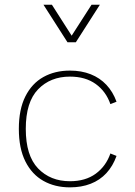

<svg xmlns="http://www.w3.org/2000/svg" viewBox="-20 -786 569 811"><path d="M275.4 -487.8Q211.9 -487.8 163.3 -460.7Q114.7 -433.6 87.2 -378.9Q59.6 -324.2 59.6 -241.7Q59.6 -159.2 87.2 -104.2Q114.7 -49.3 163.3 -22Q211.9 5.4 275.4 5.4Q324.2 5.4 363 -9.8Q401.9 -24.9 429.4 -54.7Q457 -84.5 472.2 -127.4L446.3 -137.7Q427.7 -84 384.3 -52.2Q340.8 -20.5 275.4 -20.5Q192.9 -20.5 140.9 -74.5Q88.9 -128.4 88.9 -241.7Q88.9 -355 140.9 -408.7Q192.9 -462.4 275.4 -462.4Q340.8 -462.4 384.3 -431.2Q427.7 -399.9 446.3 -346.2L472.2 -356.4Q457 -398.4 429.4 -427.7Q401.9 -457 363 -472.4Q324.2 -487.8 275.4 -487.8ZM163.6 -766.1 265.1 -607.4H300.3L401.9 -766.1H366.7L282.7 -635.3L199.2 -766.1Z"/></svg>

Font: Estedad-FD-VF Thin
Style: Regular
Weight: 100
Designer: Amin Abedi
Version: Version 5.0